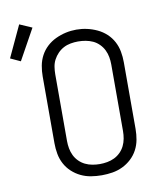

<svg xmlns="http://www.w3.org/2000/svg" viewBox="-148 -897 839 979"><g transform="rotate(-10 271.0 -407.5)"><path d="M300 8Q272 8 244.5 3.5Q217 -1 192 -13Q167 -25 146.5 -44Q126 -63 113 -87.5Q100 -112 95 -139.5Q90 -167 90 -195V-540Q90 -568 95 -595.5Q100 -623 113 -647.5Q126 -672 146.5 -691Q167 -710 192.5 -722Q218 -734 245 -740Q272 -746 300 -746Q328 -746 355 -740Q382 -734 407.5 -722Q433 -710 453.5 -691Q474 -672 487 -647.5Q500 -623 505 -595.5Q510 -568 510 -540V-195Q510 -167 505 -139.5Q500 -112 487 -87.5Q474 -63 453.5 -44Q433 -25 408 -13Q383 -1 355.5 3.5Q328 8 300 8ZM300 -50Q319 -50 338.5 -53.5Q358 -57 375.5 -65.5Q393 -74 407 -88Q421 -102 429.5 -119.5Q438 -137 441.5 -156.5Q445 -176 445 -195V-540Q445 -560 441.5 -579Q438 -598 429.5 -615.5Q421 -633 406.5 -647.5Q392 -662 374.5 -670Q357 -678 337.5 -681.5Q318 -685 298 -685Q279 -685 259.5 -681.5Q240 -678 223 -669Q206 -660 192.5 -646Q179 -632 170 -615Q161 -598 158 -578.5Q155 -559 155 -540V-195Q155 -176 158.5 -156.5Q162 -137 170.5 -119.5Q179 -102 193 -88Q207 -74 224.5 -65.5Q242 -57 261.5 -53.5Q281 -50 300 -50ZM-6 -636 -58 -660 18 -823 82 -795Z"/></g></svg>

Font: Iosevka Slab Light Extended
Style: Regular
Weight: 300
Width: 7
Monospace: yes
Designer: Belleve Invis
Foundry: Belleve Invis
Version: Version 11.1.0; ttfautohint (v1.8.3)